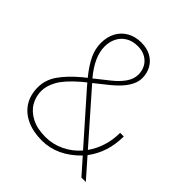

<svg xmlns="http://www.w3.org/2000/svg" viewBox="-198 -858 1004 1004"><g transform="rotate(45 304.5 -355.5)"><path d="M551.3 0 475.1 -86.4Q381.3 9.8 268.1 9.8Q203.1 9.8 155.3 -12.5Q107.4 -34.7 81.8 -75.7Q56.2 -116.7 56.2 -171.9Q56.2 -227.5 89.1 -274.9Q122.1 -322.3 181.2 -372.1L206.1 -392.1Q165 -442.9 145.3 -484.4Q125.5 -525.9 125.5 -569.8Q125.5 -614.3 143.6 -648.4Q161.6 -682.6 195.6 -701.9Q229.5 -721.2 274.4 -721.2Q316.4 -721.2 346.9 -704.1Q377.4 -687 393.3 -657.7Q409.2 -628.4 409.2 -592.3Q409.2 -524.4 315.4 -448.2L241.7 -389.2L473.1 -126Q500 -163.6 514.6 -209.7Q529.3 -255.9 529.3 -308.6H556.2Q556.2 -191.9 491.2 -105.5L584 0ZM225.6 -407.2 303.2 -468.8Q338.4 -496.6 360.1 -527.8Q381.8 -559.1 381.8 -592.3Q381.8 -619.6 369.4 -643.1Q356.9 -666.5 332.5 -680.7Q308.1 -694.8 274.4 -694.8Q235.8 -694.8 208.3 -678.2Q180.7 -661.6 166.5 -633.3Q152.3 -605 152.3 -570.8Q152.3 -494.1 225.6 -407.2ZM457.5 -106 238.3 -354Q237.3 -355 221.7 -373.5L196.3 -353Q129.9 -295.4 106.2 -252.7Q82.5 -210 82.5 -171.9Q82.5 -129.9 103.3 -94.7Q124 -59.6 165.8 -38.1Q207.5 -16.6 268.1 -16.6Q321.8 -16.6 371.3 -40Q420.9 -63.5 457.5 -106Z"/></g></svg>

Font: Heebo Thin
Style: Regular
Weight: 250
Designer: Oded Ezer
Foundry: Meir Sadan
Version: Version 2.001; ttfautohint (v1.5.14-ce02) -l 8 -r 50 -G 200 